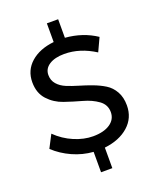

<svg xmlns="http://www.w3.org/2000/svg" viewBox="-172 -929 960 1168"><g transform="rotate(-20 308.0 -345.0)"><path d="M177 -528Q177 -493 198.5 -468.5Q220 -444 254 -430Q288 -416 329 -404Q370 -392 411.5 -376.5Q453 -361 487 -340Q521 -319 542 -281.5Q563 -244 563 -192Q563 -111 504.5 -59Q446 -7 349 4V137H276V5Q207 0 142.5 -29Q78 -58 29 -104L72 -187Q122 -138 184.5 -111.5Q247 -85 306 -85Q376 -85 416.5 -112.5Q457 -140 457 -187Q457 -235 417 -264Q377 -293 320.5 -308.5Q264 -324 207 -343.5Q150 -363 110 -406.5Q70 -450 70 -520Q70 -597 126 -646.5Q182 -696 276 -706V-827H349V-707Q462 -698 549 -640L509 -554Q412 -616 311 -616Q250 -616 213.5 -592.5Q177 -569 177 -528Z"/></g></svg>

Font: Montserrat arm
Style: Regular
Weight: 400
Designer: Julieta Ulanovsky
Foundry: Julieta Ulanovsky
Version: Version 6.000;PS 006.000;hotconv 1.0.88;makeotf.lib2.5.64775